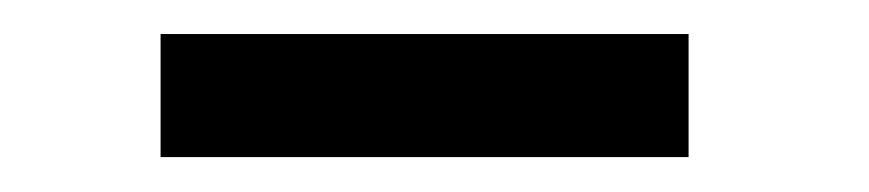

<svg xmlns="http://www.w3.org/2000/svg" viewBox="-20 -610 498 110"><path d="M374.5 -520H72V-590.5H374.5Z"/></svg>

Font: Lucymar Sans Medium
Style: Regular
Weight: 500
Foundry: The League of Moveable Type (original font) / Main changes by Cristiano Sobral with portions from Mirco Monsees
Version: Version 2.001;August 30, 2020;FontCreator 13.0.0.2681 64-bit